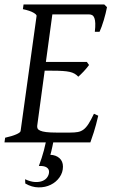

<svg xmlns="http://www.w3.org/2000/svg" viewBox="-20 -635 502 856"><path d="M260.7 107.9Q260.7 133.8 245.6 155.3Q230.5 176.8 206.3 188.7Q182.1 200.7 152.1 200.4Q122.1 200.2 92.8 183.1L91.8 164.1Q117.2 175.8 137.2 176.5Q157.2 177.2 170.9 171.1Q184.6 165 191.7 153.8Q198.7 142.6 198.7 130.9Q198.7 118.2 187.5 111.1Q176.3 104 153.3 105Q167 68.4 175.8 35.2Q180.7 16.6 184.1 0H0L2.9 -21Q33.7 -27.8 52.2 -35.9Q70.8 -43.9 71.8 -50.8L143.1 -564Q144 -569.8 128.9 -578.6Q113.8 -587.4 82 -594.2L85 -615.2H444.8L457 -603Q454.6 -590.3 450.9 -575.2Q447.3 -560.1 442.6 -544.9Q438 -529.8 433.1 -516.1Q428.2 -502.4 423.8 -493.2H402.8Q405.3 -515.6 404.8 -530.5Q404.3 -545.4 400.9 -554.4Q397.5 -563.5 391.6 -567.1Q385.7 -570.8 377 -570.8H213.4L184.6 -358.9H367.2L377 -345.2Q372.1 -338.4 366 -331.1Q359.9 -323.7 353.3 -316.7Q346.7 -309.6 340.3 -303.5Q334 -297.4 329.1 -293Q321.3 -301.3 312.5 -306.4Q303.7 -311.5 290.8 -314.5Q277.8 -317.4 259 -318.6Q240.2 -319.8 212.9 -319.8H179.2L146 -75.2Q145 -67.9 147.5 -62.3Q149.9 -56.6 159.2 -52.5Q168.5 -48.3 186 -46.1Q203.6 -43.9 232.9 -43.9H292Q312.5 -43.9 326.7 -46.4Q340.8 -48.8 352.3 -57.4Q363.8 -65.9 374.5 -82.5Q385.3 -99.1 398.9 -127.9L418 -119.1Q408.2 -76.7 398.2 -45.4Q388.2 -14.2 382.8 0H217.3Q215.3 9.8 213.4 19Q210.9 30.3 208.7 39.8Q206.5 49.3 204.6 55.2Q229.5 56.2 245.1 70.1Q260.7 84 260.7 107.9Z"/></svg>

Font: Gentium Plus Afr
Style: Italic
Weight: 400
Italic angle: -8°
Designer: J. Victor Gaultney, Annie Olsen, Iska Routamaa, Becca Hirsbrunner
Foundry: SIL International
Version: Version 5.000